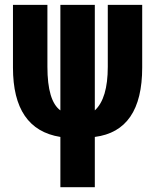

<svg xmlns="http://www.w3.org/2000/svg" viewBox="-20 -567 642 795"><path d="M230 0Q33.7 -31.2 33.7 -287.1V-546.9H176.3V-290.5Q176.3 -148.9 230 -109.9V-546.9H372.6V-109.9Q426.3 -159.2 426.3 -290.5V-546.9H568.8V-287.1Q568.8 -24.9 372.6 0V208H230Z"/></svg>

Font: Hack
Style: Bold
Weight: 700
Monospace: yes
Designer: Christopher Simpkins
Foundry: Christopher Simpkins
Version: Version 2.017